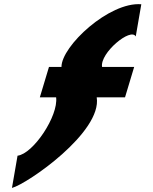

<svg xmlns="http://www.w3.org/2000/svg" viewBox="-20 -776 756 947"><path d="M457 -296C484.6 -124.6 114.8 131 39 151L66.5 -8C144 -17.3 268.6 -204.2 256.8 -296H176.5L221.6 -446H283.2C283.1 -548.4 518.5 -767.9 677 -755L649.5 -596C625.9 -642.3 472 -514.7 483.4 -446H641.8L596.7 -296Z"/></svg>

Font: Hussar
Style: BdWide
Weight: 700
Foundry: Cannot Into Space Fonts
Version: Version 2.00